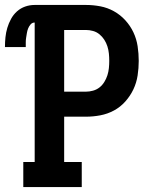

<svg xmlns="http://www.w3.org/2000/svg" viewBox="-31 -755 651 775"><path d="M63 0V-101H109V-664Q99 -664 92.5 -656.5Q86 -649 82.5 -640Q79 -631 77.5 -621.5Q76 -612 74.5 -603Q73 -594 73 -584.5Q73 -575 73 -565H-11Q-11 -585 -9 -604.5Q-7 -624 -1.5 -642.5Q4 -661 13.5 -678.5Q23 -696 37.5 -709Q52 -722 70.5 -728.5Q89 -735 109 -735H316Q345 -735 374 -729.5Q403 -724 429 -709.5Q455 -695 475 -673Q495 -651 507.5 -624.5Q520 -598 524.5 -568.5Q529 -539 529 -509Q529 -480 524.5 -450.5Q520 -421 507.5 -394.5Q495 -368 475 -345.5Q455 -323 429 -309Q403 -295 374 -289.5Q345 -284 316 -284H228V-101H299V0ZM316 -385Q330 -385 344.5 -389Q359 -393 370.5 -402Q382 -411 390 -424Q398 -437 402.5 -451Q407 -465 408.5 -480Q410 -495 410 -509Q410 -524 408.5 -539Q407 -554 402.5 -568Q398 -582 390 -594.5Q382 -607 370.5 -616.5Q359 -626 344.5 -630Q330 -634 316 -634H228V-385Z"/></svg>

Font: Iosevka Etoile
Style: Bold
Weight: 700
Designer: Belleve Invis
Foundry: Belleve Invis
Version: Version 28.1.0; ttfautohint (v1.8.4)